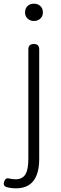

<svg xmlns="http://www.w3.org/2000/svg" viewBox="-54 -772 332 1043"><path d="M33 251Q6 251 -20 244Q-38 237 -32 216Q-24 191 -3 198Q17 202 30 202Q71 202 87 170Q100 145 100 88V-504Q100 -533 130 -533Q159 -533 159 -504V-221V90Q159 251 33 251ZM130 -658Q110 -658 96 -671Q82 -684 82 -704Q82 -726 95.5 -739Q109 -752 130 -752Q152 -752 165 -739Q179 -727 179 -704Q179 -684 165 -671Q151 -658 130 -658Z"/></svg>

Font: GenSenRounded TW L
Style: Regular
Weight: 300
Version: Version 1.501;PS 1;hotconv 16.6.51;makeotf.lib2.5.65220